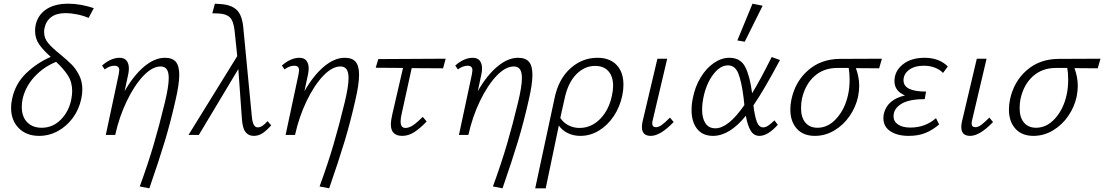

<svg xmlns="http://www.w3.org/2000/svg" viewBox="-20 -731 5981 1040"><path d="M221 -578Q219 -571 219 -557Q219 -524 240.5 -498Q262 -472 307 -436Q346 -404 369 -380.5Q392 -357 409 -323Q426 -289 426 -246Q426 -222 420 -195Q408 -138 374.5 -92.5Q341 -47 293.5 -21Q246 5 192 5Q123 5 81.5 -37Q40 -79 40 -147Q40 -172 46 -197Q63 -278 122 -334.5Q181 -391 255 -423Q213 -460 191.5 -491.5Q170 -523 170 -564Q170 -579 173 -595Q185 -650 230.5 -680.5Q276 -711 350 -711Q415 -711 488 -687L460 -634Q429 -647 395.5 -653.5Q362 -660 336 -660Q286 -660 257.5 -638.5Q229 -617 221 -578ZM371 -237Q371 -286 348 -322Q325 -358 284 -396Q215 -368 166 -314.5Q117 -261 102 -193Q98 -173 98 -152Q98 -99 127 -69Q156 -39 206 -39Q266 -39 309.5 -83Q353 -127 366 -192Q371 -219 371 -237Z M951 -326Q951 -274 930 -185Q904 -70 873 33Q842 136 789 289L737 279Q782 156 812.5 52Q843 -52 873 -176Q894 -263 894 -308Q894 -341 883 -356Q872 -371 850 -371Q805 -371 756.5 -320Q708 -269 667 -184Q626 -99 604 0H553L623 -328Q626 -346 626 -350Q626 -375 600 -375Q574 -375 547 -355L533 -376Q555 -396 579.5 -407Q604 -418 627 -418Q654 -418 666 -402Q678 -386 678 -361Q678 -346 675 -331L655 -237Q704 -323 761 -370.5Q818 -418 873 -418Q914 -418 932.5 -396Q951 -374 951 -326Z M1449 -52Q1423 -23 1401.5 -9Q1380 5 1354 5Q1325 5 1309 -17Q1293 -39 1290 -91L1271 -357L1057 0H1001L1265 -427L1251 -563Q1245 -617 1225.5 -636.5Q1206 -656 1163 -658L1130 -659L1144 -711L1175 -709Q1234 -705 1263 -676.5Q1292 -648 1298 -580L1344 -101Q1347 -68 1355 -54.5Q1363 -41 1376 -41Q1401 -41 1429 -75Z M1925 -326Q1925 -274 1904 -185Q1878 -70 1847 33Q1816 136 1763 289L1711 279Q1756 156 1786.5 52Q1817 -52 1847 -176Q1868 -263 1868 -308Q1868 -341 1857 -356Q1846 -371 1824 -371Q1779 -371 1730.5 -320Q1682 -269 1641 -184Q1600 -99 1578 0H1527L1597 -328Q1600 -346 1600 -350Q1600 -375 1574 -375Q1548 -375 1521 -355L1507 -376Q1529 -396 1553.5 -407Q1578 -418 1601 -418Q1628 -418 1640 -402Q1652 -386 1652 -361Q1652 -346 1649 -331L1629 -237Q1678 -323 1735 -370.5Q1792 -418 1847 -418Q1888 -418 1906.5 -396Q1925 -374 1925 -326Z M2156 -116Q2150 -91 2150 -73Q2150 -38 2176 -38Q2196 -38 2218 -53Q2240 -68 2270 -98L2291 -73Q2255 -35 2223.5 -15Q2192 5 2159 5Q2097 5 2097 -58Q2097 -76 2105 -112L2163 -363L2015 -364L2029 -411L2394 -413L2380 -361L2210 -362Z M2864 -326Q2864 -274 2843 -185Q2817 -70 2786 33Q2755 136 2702 289L2650 279Q2695 156 2725.5 52Q2756 -52 2786 -176Q2807 -263 2807 -308Q2807 -341 2796 -356Q2785 -371 2763 -371Q2718 -371 2669.5 -320Q2621 -269 2580 -184Q2539 -99 2517 0H2466L2536 -328Q2539 -346 2539 -350Q2539 -375 2513 -375Q2487 -375 2460 -355L2446 -376Q2468 -396 2492.5 -407Q2517 -418 2540 -418Q2567 -418 2579 -402Q2591 -386 2591 -361Q2591 -346 2588 -331L2568 -237Q2617 -323 2674 -370.5Q2731 -418 2786 -418Q2827 -418 2845.5 -396Q2864 -374 2864 -326Z M3357 -272Q3357 -245 3351 -215Q3338 -152 3304.5 -102Q3271 -52 3224 -23.5Q3177 5 3124 5Q3086 5 3055.5 -10Q3025 -25 3007 -51Q2979 80 2936 289H2879L2984 -200Q3005 -302 3069 -360Q3133 -418 3216 -418Q3283 -418 3320 -379Q3357 -340 3357 -272ZM3301 -266Q3301 -317 3275.5 -345.5Q3250 -374 3204 -374Q3146 -374 3101.5 -328.5Q3057 -283 3039 -200L3023 -129L3015 -92Q3032 -66 3059.5 -52Q3087 -38 3119 -38Q3183 -38 3231 -87Q3279 -136 3295 -215Q3301 -242 3301 -266Z M3457 -43Q3457 -55 3460 -70L3541 -413H3594L3516 -82Q3513 -72 3513 -63Q3513 -42 3533 -42Q3548 -42 3565 -54.5Q3582 -67 3609 -94L3629 -70Q3557 5 3505 5Q3457 5 3457 -43Z M4175 -79 4193 -55Q4139 5 4094 5Q4063 5 4046 -23.5Q4029 -52 4020 -104Q3932 5 3842 5Q3786 5 3756 -33Q3726 -71 3726 -134Q3726 -168 3733 -200Q3745 -262 3775.5 -312Q3806 -362 3847 -390Q3888 -418 3931 -418Q3991 -418 4016.5 -368.5Q4042 -319 4054 -226Q4097 -296 4160 -422L4205 -406Q4118 -243 4061 -160Q4068 -102 4079.5 -71.5Q4091 -41 4114 -41Q4127 -41 4141 -50.5Q4155 -60 4175 -79ZM4012 -162 4008 -200Q3997 -288 3979.5 -332.5Q3962 -377 3923 -377Q3880 -377 3842 -326Q3804 -275 3789 -197Q3783 -166 3783 -138Q3783 -91 3801 -63.5Q3819 -36 3855 -36Q3925 -36 4012 -162ZM3974 -512 4056 -711 4111 -700 4014 -505Z M4742 -361Q4700 -362 4616 -362Q4634 -313 4634 -266Q4634 -240 4628 -208Q4616 -152 4582.5 -103Q4549 -54 4499.5 -24.5Q4450 5 4394 5Q4331 5 4296 -34Q4261 -73 4261 -138Q4261 -165 4267 -193Q4288 -290 4357.5 -350.5Q4427 -411 4528 -412L4757 -413ZM4582 -300Q4582 -335 4577 -363H4516Q4441 -363 4391 -318Q4341 -273 4324 -196Q4319 -174 4319 -145Q4319 -95 4342.5 -67Q4366 -39 4408 -39Q4467 -39 4512.5 -91Q4558 -143 4574 -219Q4582 -256 4582 -300Z M5114 -371 5088 -336Q5071 -354 5044 -364.5Q5017 -375 4984 -375Q4934 -375 4904 -352.5Q4874 -330 4874 -296Q4874 -235 4996 -235L4989 -194Q4903 -194 4861.5 -168Q4820 -142 4820 -101Q4820 -73 4844.5 -56.5Q4869 -40 4911 -40Q4992 -40 5050 -91L5067 -57Q5032 -27 4993.5 -11Q4955 5 4902 5Q4841 5 4803 -20Q4765 -45 4765 -91Q4765 -104 4768 -117Q4787 -192 4882 -214Q4825 -238 4825 -291Q4825 -346 4870 -382Q4915 -418 4988 -418Q5067 -418 5114 -371Z M5187 -43Q5187 -55 5190 -70L5271 -413H5324L5246 -82Q5243 -72 5243 -63Q5243 -42 5263 -42Q5278 -42 5295 -54.5Q5312 -67 5339 -94L5359 -70Q5287 5 5235 5Q5187 5 5187 -43Z M5926 -361Q5884 -362 5800 -362Q5818 -313 5818 -266Q5818 -240 5812 -208Q5800 -152 5766.5 -103Q5733 -54 5683.5 -24.5Q5634 5 5578 5Q5515 5 5480 -34Q5445 -73 5445 -138Q5445 -165 5451 -193Q5472 -290 5541.5 -350.5Q5611 -411 5712 -412L5941 -413ZM5766 -300Q5766 -335 5761 -363H5700Q5625 -363 5575 -318Q5525 -273 5508 -196Q5503 -174 5503 -145Q5503 -95 5526.5 -67Q5550 -39 5592 -39Q5651 -39 5696.5 -91Q5742 -143 5758 -219Q5766 -256 5766 -300Z"/></svg>

Font: Ysabeau Semilight
Style: Italic
Weight: 300
Italic angle: -12°
Designer: Christian Thalmann (Catharsis Fonts)
Version: Version 0.003